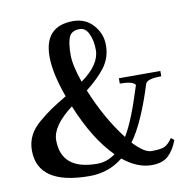

<svg xmlns="http://www.w3.org/2000/svg" viewBox="-71 -666 747 747"><g transform="rotate(-10 302.5 -292.5)"><path d="M285 -560Q253 -560 243 -537.5Q233 -515 233 -466Q233 -426 257 -357Q333 -411 333 -469Q333 -506 320.5 -533Q308 -560 285 -560ZM566 -345V-324Q509 -324 503 -305Q457 -158 407 -90Q450 -44 478 -44Q516 -44 530.5 -51Q545 -58 561 -81L573 -71Q559 -33 536 -11.5Q513 10 470 10Q413 10 357 -36Q300 10 225 10Q20 10 20 -127Q20 -158 33 -184.5Q46 -211 74.5 -235Q103 -259 124.5 -273.5Q146 -288 186 -312Q151 -409 151 -474Q151 -595 265 -595Q314 -595 344.5 -560.5Q375 -526 375 -481Q375 -432 347.5 -395Q320 -358 271 -320Q318 -204 386 -116Q421 -172 463 -308Q453 -324 402 -324V-345ZM334 -57Q259 -132 203 -269Q120 -206 120 -150Q120 -32 262 -32Q301 -32 334 -57Z"/></g></svg>

Font: Judson
Style: Regular
Weight: 400
Version: Version 20110429